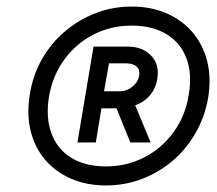

<svg xmlns="http://www.w3.org/2000/svg" viewBox="-20 -732 661 585"><path d="M303 -167Q243 -167 195.5 -188Q148 -209 116.5 -246.5Q85 -284 73 -334.5Q61 -385 71 -445Q80 -503 108 -552Q136 -601 178 -636.5Q220 -672 271.5 -692Q323 -712 381 -712Q441 -712 488.5 -691Q536 -670 567.5 -632.5Q599 -595 611.5 -544.5Q624 -494 614 -433Q604 -376 576 -327Q548 -278 506.5 -242.5Q465 -207 413 -187Q361 -167 303 -167ZM303 -225Q366 -225 419.5 -252.5Q473 -280 509 -329.5Q545 -379 555 -443Q566 -507 548 -554.5Q530 -602 487 -628Q444 -654 381 -654Q318 -654 264.5 -626.5Q211 -599 175.5 -550Q140 -501 129 -436Q119 -373 137 -325Q155 -277 197.5 -251Q240 -225 303 -225ZM216 -298 265 -590H369Q415 -590 441 -562Q467 -534 459 -490Q455 -464 438 -443Q421 -422 392 -411L439 -298H377L335 -402H289L272 -298ZM297 -454H347Q366 -454 383.5 -468Q401 -482 404 -502Q407 -519 396.5 -529Q386 -539 364 -539H312Z"/></svg>

Font: Figtree Light Medium
Style: Italic
Weight: 500
Italic angle: -9.5°
Version: Version 2.000